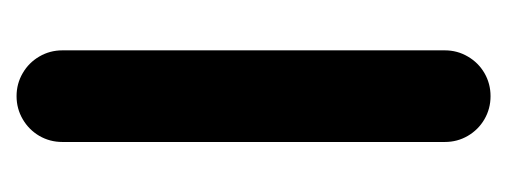

<svg xmlns="http://www.w3.org/2000/svg" viewBox="-211 -351 615 233"><g transform="rotate(-90 96.5 -234.5)"><path d="M96.3 53.3Q81.1 53.3 68.3 45.9Q55.6 38.5 48.1 25.7Q40.7 13 40.7 -2.2V-466.3Q40.7 -481.5 48.1 -494.3Q55.6 -507 68.3 -514.4Q81.1 -521.9 96.3 -521.9Q111.5 -521.9 124.3 -514.4Q137 -507 144.4 -494.3Q151.9 -481.5 151.9 -466.3V-2.2Q151.9 13 144.4 25.7Q137 38.5 124.3 45.9Q111.5 53.3 96.3 53.3Z"/></g></svg>

Font: 26F Galaxy Sans Black
Style: Regular
Weight: 900
Designer: C₂₉H₂₅N₃O₅
Version: Version 1.100